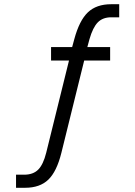

<svg xmlns="http://www.w3.org/2000/svg" viewBox="-20 -724 641 910"><path d="M56 104H94Q137 104 161 80Q185 56 199 0L307 -437H222V-501H322L332 -538Q356 -627 396.5 -665.5Q437 -704 507 -704H545V-642H507Q467 -642 443.5 -618Q420 -594 404 -538L394 -501H502V-437H379L271 0Q249 89 209 127.5Q169 166 99 166H56Z"/></svg>

Font: Bai Jamjuree
Style: Regular
Weight: 400
Designer: Katatrad Aksorn Co.,Ltd.
Foundry: Cadson Demak Co.,Ltd.
Version: Version 1.000; ttfautohint (v1.6)